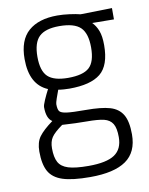

<svg xmlns="http://www.w3.org/2000/svg" viewBox="-84 -572 677 870"><g transform="rotate(-10 254.5 -136.5)"><path d="M53 83Q53 41 71.5 15.5Q90 -10 135 -43Q109 -59 109 -111Q109 -120 119 -143Q129 -166 141 -189Q60 -223 60 -341Q60 -428 107 -469Q154 -510 240 -510Q266 -510 296 -506Q326 -502 345 -497L490 -500V-448L390 -449Q407 -432 416.5 -407Q426 -382 426 -341Q426 -248 380.5 -211Q335 -174 237 -174Q227 -174 212 -175Q197 -176 186 -178Q179 -160 172.5 -140.5Q166 -121 166 -115Q166 -91 173 -82Q180 -73 205.5 -69.5Q231 -66 293 -66Q365 -66 404 -54.5Q443 -43 461.5 -12Q480 19 480 79Q480 161 425.5 199Q371 237 261 237Q179 237 134.5 222.5Q90 208 71.5 175Q53 142 53 83ZM366 -341Q366 -406 337.5 -433.5Q309 -461 240 -461Q176 -461 147.5 -433.5Q119 -406 119 -341Q119 -276 147 -249.5Q175 -223 240 -223Q309 -223 337.5 -249Q366 -275 366 -341ZM419 81Q419 39 406.5 19Q394 -1 367.5 -7.5Q341 -14 289 -14Q240 -14 176 -18Q138 9 125 28.5Q112 48 112 79Q112 120 124.5 143Q137 166 169 176Q201 186 262 186Q345 186 382 161Q419 136 419 81Z"/></g></svg>

Font: Cairo Light
Style: Regular
Weight: 300
Designer: Mohamed Gaber, Accademia di Belle Arti di Urbino and others
Foundry: Kief Type Foundry, Accademia di Belle Arti di Urbino and others
Version: Version 3.011